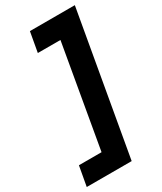

<svg xmlns="http://www.w3.org/2000/svg" viewBox="-262 -797 867 1029"><g transform="rotate(-30 171.0 -282.0)"><path d="M387 -720H109L87 -597H227L117 34H-23L-45 156H233Z"/></g></svg>

Font: Fixel Display 20240404
Style: Bold Italic
Weight: 700
Italic angle: -10°
Designer: AlfaBravo + MacPaw
Foundry: Kyrylo Tkachov, Marchela Mozhyna, Serhii Makarenko, Maria Weinstein, Zakhar Kryvoshyya
Version: Version 1.211;Glyphs 3.2 (3225)